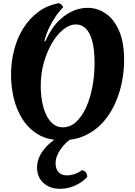

<svg xmlns="http://www.w3.org/2000/svg" viewBox="-20 -853 845 1202"><path d="M367 25Q280 25 219.5 -11Q159 -47 121 -107Q83 -167 66 -239Q49 -311 49 -383Q49 -465 68.5 -540.5Q88 -616 126.5 -677Q165 -738 220.5 -779Q276 -820 347 -833Q356 -832 365 -823.5Q374 -815 375 -807Q356 -789 332.5 -756Q309 -723 289 -682Q269 -641 258 -596L264 -594Q293 -663 335 -709.5Q377 -756 427 -780Q477 -804 528 -804Q589 -804 641 -769Q693 -734 725 -661.5Q757 -589 757 -477Q757 -407 742.5 -335.5Q728 -264 698 -199.5Q668 -135 622 -84.5Q576 -34 512 -4.5Q448 25 367 25ZM374 -56Q419 -56 455.5 -89Q492 -122 518 -178.5Q544 -235 558 -307Q572 -379 572 -458Q572 -545 557 -598Q542 -651 516 -675.5Q490 -700 456 -700Q416 -700 377 -669Q338 -638 306 -584Q274 -530 254.5 -461Q235 -392 235 -316Q235 -267 243 -220.5Q251 -174 268 -137Q285 -100 311 -78Q337 -56 374 -56ZM493 212Q526 219 526 255Q493 290 448 309.5Q403 329 356 329Q292 329 252 292.5Q212 256 212 196Q212 130 265 70.5Q318 11 412 -26L447 0Q392 35 360 80.5Q328 126 328 170Q328 205 347 225Q366 245 399 245Q423 245 448.5 236Q474 227 493 212Z"/></svg>

Font: Merienda ExtraBold
Style: Regular
Weight: 800
Designer: Eduardo Rodriguez Tunni
Foundry: Eduardo Rodriguez Tunni
Version: Version 2.001